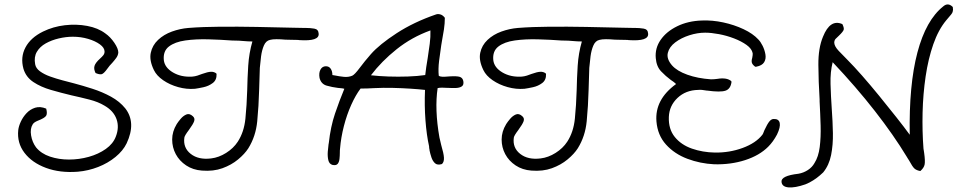

<svg xmlns="http://www.w3.org/2000/svg" viewBox="-20 -708 4249 852"><path d="M325 54Q246 60 184 37Q122 14 88.5 -30Q55 -74 61 -131Q63 -148 72.5 -168.5Q82 -189 98 -206Q114 -223 136 -230Q158 -237 185 -226Q191 -204 184.5 -194Q178 -184 147 -172Q130 -165 125 -156Q113 -137 118 -107Q123 -77 140 -54Q163 -26 202 -13Q241 0 286 0Q331 0 374 -12Q417 -24 449.5 -47Q482 -70 494 -102Q510 -143 497 -179.5Q484 -216 444 -239Q416 -256 377 -266Q338 -276 297 -285Q251 -296 206 -309Q161 -322 128 -344Q95 -366 84 -403Q70 -454 93 -497.5Q116 -541 171 -568Q216 -590 267.5 -596Q319 -602 367 -593Q415 -584 447 -560Q470 -544 487.5 -518Q505 -492 505 -475Q504 -462 495.5 -450.5Q487 -439 478 -429Q466 -417 457 -404Q440 -380 430 -378.5Q420 -377 404 -384Q395 -402 399.5 -416Q404 -430 424 -448Q433 -456 438.5 -463Q444 -470 444 -479Q444 -496 423.5 -511Q403 -526 371 -535.5Q339 -545 303 -545Q273 -545 241 -537.5Q209 -530 183 -515.5Q157 -501 143.5 -478Q130 -455 136 -423Q139 -405 157.5 -391.5Q176 -378 202.5 -368.5Q229 -359 257.5 -351.5Q286 -344 309 -338Q347 -328 390.5 -314Q434 -300 472.5 -279Q511 -258 536 -227Q585 -164 542 -72Q526 -39 492.5 -11.5Q459 16 415.5 33Q372 50 325 54Z M876 49Q836 46 806 26Q776 6 760 -24Q744 -54 744 -89Q744 -124 764 -157Q765 -158 766 -160Q771 -168 782 -181Q793 -194 807 -200Q821 -206 836 -192Q846 -183 841.5 -170Q837 -157 818 -131Q799 -106 798 -97Q792 -52 826.5 -25Q861 2 917 -5Q951 -9 983.5 -29.5Q1016 -50 1035 -79Q1063 -122 1069 -181.5Q1075 -241 1077 -308Q1078 -361 1081.5 -416.5Q1085 -472 1100 -524Q1090 -524 1080.5 -524.5Q1071 -525 1060 -526Q1050 -527 1040 -527.5Q1030 -528 1019 -528Q1017 -528 1013 -528Q960 -532 904.5 -533.5Q849 -535 802.5 -528.5Q756 -522 729.5 -501.5Q703 -481 707 -441Q711 -408 747.5 -386.5Q784 -365 833 -368Q845 -369 856 -372.5Q867 -376 877 -380Q902 -389 916 -389.5Q930 -390 940 -382L941 -379Q942 -353 924 -339.5Q906 -326 883 -321Q860 -316 845 -314Q808 -311 770.5 -321.5Q733 -332 704 -352Q675 -372 663 -397Q642 -440 649 -473.5Q656 -507 681.5 -531Q707 -555 743 -568Q779 -581 816 -584Q880 -589 958.5 -589.5Q1037 -590 1119.5 -588.5Q1202 -587 1279 -585Q1292 -585 1305 -584.5Q1318 -584 1331 -584Q1333 -584 1338 -584Q1356 -584 1374.5 -581Q1393 -578 1394 -559Q1398 -524 1308 -530Q1305 -531 1293 -531Q1281 -531 1267.5 -531.5Q1254 -532 1246 -532Q1225 -534 1207 -534Q1189 -534 1178 -531Q1160 -527 1151 -506Q1142 -485 1138.5 -458Q1135 -431 1133 -407Q1132 -391 1132 -375Q1132 -359 1131 -343Q1131 -335 1130.5 -327Q1130 -319 1130 -311Q1128 -237 1121.5 -170Q1115 -103 1082 -50Q1066 -25 1036.5 -0.5Q1007 24 967 38.5Q927 53 876 49Z M1456 24Q1441 20 1437 3Q1433 -14 1434.5 -34.5Q1436 -55 1438 -68Q1439 -72 1439 -73Q1447 -146 1466.5 -203.5Q1486 -261 1508 -314Q1501 -316 1494 -316.5Q1487 -317 1479 -318Q1454 -321 1429.5 -328Q1405 -335 1398 -362Q1394 -384 1402 -399Q1410 -414 1426 -414Q1440 -414 1447.5 -403Q1455 -392 1455 -375Q1459 -374 1467 -373Q1486 -369 1506 -367Q1526 -365 1543 -372Q1554 -377 1576 -406.5Q1598 -436 1626 -468Q1664 -511 1740 -560.5Q1816 -610 1915 -644Q1923 -647 1934 -644Q1945 -641 1954 -629Q1954 -604 1950 -577.5Q1946 -551 1941 -525Q1940 -521 1939.5 -516Q1939 -511 1938 -507Q1933 -475 1928.5 -438Q1924 -401 1927 -372Q1932 -368 1942.5 -367.5Q1953 -367 1975 -369Q2007 -371 2020 -367Q2033 -363 2036 -348Q2039 -331 2029 -324.5Q2019 -318 2002.5 -317.5Q1986 -317 1970 -318H1969H1967Q1954 -319 1942 -319Q1930 -319 1922 -317Q1915 -271 1917 -215.5Q1919 -160 1930 -98Q1932 -90 1934 -81Q1936 -72 1938 -64Q1949 -27 1950 -8.5Q1951 10 1942 19L1941 20Q1921 26 1910.5 16.5Q1900 7 1894.5 -9.5Q1889 -26 1886 -41Q1886 -42 1886 -43Q1885 -47 1884.5 -51Q1884 -55 1884 -59Q1873 -108 1868 -174Q1863 -240 1866 -309Q1840 -312 1802 -314.5Q1764 -317 1722.5 -318Q1681 -319 1642 -317Q1626 -316 1610 -315.5Q1594 -315 1580 -315Q1558 -286 1538.5 -242.5Q1519 -199 1506 -148.5Q1493 -98 1489 -49Q1488 -43 1488 -29Q1488 -17 1486.5 -3Q1485 11 1478.5 19Q1472 27 1456 24ZM1626 -374Q1661 -370 1704 -368.5Q1747 -367 1790 -368.5Q1833 -370 1867 -375Q1869 -392 1871.5 -410.5Q1874 -429 1878 -451Q1883 -483 1887 -514Q1891 -545 1890 -573Q1807 -543 1740 -489.5Q1673 -436 1626 -374Z M2338 49Q2298 46 2268 26Q2238 6 2222 -24Q2206 -54 2206 -89Q2206 -124 2226 -157Q2227 -158 2228 -160Q2233 -168 2244 -181Q2255 -194 2269 -200Q2283 -206 2298 -192Q2308 -183 2303.5 -170Q2299 -157 2280 -131Q2261 -106 2260 -97Q2254 -52 2288.5 -25Q2323 2 2379 -5Q2413 -9 2445.5 -29.5Q2478 -50 2497 -79Q2525 -122 2531 -181.5Q2537 -241 2539 -308Q2540 -361 2543.5 -416.5Q2547 -472 2562 -524Q2552 -524 2542.5 -524.5Q2533 -525 2522 -526Q2512 -527 2502 -527.5Q2492 -528 2481 -528Q2479 -528 2475 -528Q2422 -532 2366.5 -533.5Q2311 -535 2264.5 -528.5Q2218 -522 2191.5 -501.5Q2165 -481 2169 -441Q2173 -408 2209.5 -386.5Q2246 -365 2295 -368Q2307 -369 2318 -372.5Q2329 -376 2339 -380Q2364 -389 2378 -389.5Q2392 -390 2402 -382L2403 -379Q2404 -353 2386 -339.5Q2368 -326 2345 -321Q2322 -316 2307 -314Q2270 -311 2232.5 -321.5Q2195 -332 2166 -352Q2137 -372 2125 -397Q2104 -440 2111 -473.5Q2118 -507 2143.5 -531Q2169 -555 2205 -568Q2241 -581 2278 -584Q2342 -589 2420.5 -589.5Q2499 -590 2581.5 -588.5Q2664 -587 2741 -585Q2754 -585 2767 -584.5Q2780 -584 2793 -584Q2795 -584 2800 -584Q2818 -584 2836.5 -581Q2855 -578 2856 -559Q2860 -524 2770 -530Q2767 -531 2755 -531Q2743 -531 2729.5 -531.5Q2716 -532 2708 -532Q2687 -534 2669 -534Q2651 -534 2640 -531Q2622 -527 2613 -506Q2604 -485 2600.5 -458Q2597 -431 2595 -407Q2594 -391 2594 -375Q2594 -359 2593 -343Q2593 -335 2592.5 -327Q2592 -319 2592 -311Q2590 -237 2583.5 -170Q2577 -103 2544 -50Q2528 -25 2498.5 -0.5Q2469 24 2429 38.5Q2389 53 2338 49Z M3149 21Q3087 18 3030 -3.5Q2973 -25 2935.5 -66.5Q2898 -108 2893 -169Q2885 -266 2980 -335Q2979 -336 2978 -337Q2977 -338 2976 -339Q2972 -342 2968 -345.5Q2964 -349 2957 -353Q2934 -370 2913.5 -391.5Q2893 -413 2890 -450Q2886 -494 2911.5 -531Q2937 -568 2985 -591.5Q3033 -615 3094 -617Q3141 -619 3189.5 -608.5Q3238 -598 3279.5 -578.5Q3321 -559 3345 -533Q3355 -523 3364 -505Q3373 -487 3376.5 -467Q3380 -447 3371 -432Q3362 -417 3336 -412H3331Q3319 -421 3316.5 -429.5Q3314 -438 3318 -451Q3321 -466 3320 -472Q3316 -492 3293 -508.5Q3270 -525 3237.5 -537.5Q3205 -550 3170.5 -556.5Q3136 -563 3109 -563Q3075 -563 3039 -551.5Q3003 -540 2976.5 -520Q2950 -500 2943.5 -473.5Q2937 -447 2962 -418Q2984 -393 3030 -376.5Q3076 -360 3135 -356Q3142 -356 3149 -356.5Q3156 -357 3163 -358Q3205 -365 3225 -348L3226 -344Q3222 -313 3199 -305.5Q3176 -298 3118 -306Q3117 -306 3116 -306Q3105 -308 3095.5 -309Q3086 -310 3078 -309Q3023 -308 2986.5 -273.5Q2950 -239 2948 -189Q2946 -135 2974.5 -100Q3003 -65 3050.5 -48.5Q3098 -32 3152 -31Q3217 -30 3275.5 -51.5Q3334 -73 3363 -110Q3364 -111 3366 -115Q3368 -119 3372 -130Q3385 -158 3394 -169Q3403 -180 3413 -180Q3436 -181 3440 -162.5Q3444 -144 3428 -111Q3411 -79 3389 -57Q3350 -18 3286.5 2.5Q3223 23 3149 21Z M3554 110Q3508 126 3479 123.5Q3450 121 3448 99Q3445 72 3523 63Q3546 59 3565 46.5Q3584 34 3594 16Q3612 -12 3617.5 -55.5Q3623 -99 3621.5 -151Q3620 -203 3617 -258Q3617 -264 3617 -267Q3612 -346 3611.5 -420.5Q3611 -495 3632 -545Q3664 -625 3718 -601Q3726 -585 3724 -576.5Q3722 -568 3702 -549Q3694 -542 3688 -535.5Q3682 -529 3682 -518Q3683 -502 3702 -482Q3721 -462 3741 -442Q3768 -415 3805 -373Q3842 -331 3881.5 -282.5Q3921 -234 3957 -188.5Q3993 -143 4017 -110Q4013 -331 4051 -475Q4089 -619 4166 -680Q4187 -698 4208 -677Q4209 -670 4209 -665.5Q4209 -661 4208 -658Q4207 -651 4200.5 -643.5Q4194 -636 4179 -618Q4144 -576 4121.5 -511.5Q4099 -447 4087.5 -369Q4076 -291 4074 -208.5Q4072 -126 4078 -48Q4079 -44 4079.5 -39Q4080 -34 4081 -29Q4086 7 4083 22Q4080 37 4064 51Q4047 48 4038 40Q4029 32 4014 4Q4011 -1 4008.5 -4.5Q4006 -8 4004 -12Q3946 -108 3862.5 -215Q3779 -322 3675 -432Q3664 -389 3665.5 -335Q3667 -281 3671 -224Q3675 -170 3676 -117.5Q3677 -65 3668 -20Q3659 25 3633 57Q3630 60 3618 70.5Q3606 81 3589 92Q3572 103 3554 110Z"/></svg>

Font: Yuji Hentaigana Akebono
Style: Regular
Weight: 400
Designer: Kataoka Yuji
Foundry: Kinuta Font Factory
Version: Version 3.002